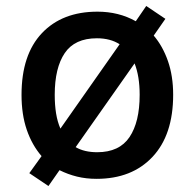

<svg xmlns="http://www.w3.org/2000/svg" viewBox="-20 -588 650 642"><path d="M559 -271Q559 -137 490 -63.5Q421 10 303 10Q268 10 237.5 2.5Q207 -5 179 -19L142 34L78 -9L119 -66Q87 -103 69.5 -154Q52 -205 52 -271Q52 -405 120 -477Q188 -549 306 -549Q377 -549 434 -517L469 -568L533 -525L494 -469Q524 -434 541.5 -384Q559 -334 559 -271ZM163 -271Q163 -237 167.5 -209Q172 -181 182 -158L380 -440Q349 -460 304 -460Q230 -460 196.5 -410.5Q163 -361 163 -271ZM447 -271Q447 -333 430 -376L233 -96Q262 -79 305 -79Q379 -79 413 -129.5Q447 -180 447 -271Z"/></svg>

Font: Noto Sans Adlam Unjoined Medium
Style: Regular
Weight: 500
Version: Version 3.001